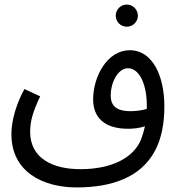

<svg xmlns="http://www.w3.org/2000/svg" viewBox="-20 -633 782 841"><path d="M536 -516C562 -516 584 -538 584 -564C584 -591 562 -613 536 -613C508 -613 487 -591 487 -564C487 -538 508 -516 536 -516ZM316 188C469 188 596 144 658 29C687 -24 700 -92 700 -167C700 -298 650 -413 548 -413C451 -413 388 -300 388 -197C388 -119 437 -69 541 -69C565 -69 592 -72 615 -80C610 -58 604 -38 597 -20C564 58 470 108 332 108C213 108 112 62 112 -56C112 -103 125 -146 156 -211L87 -243C36 -150 30 -75 30 -45C30 120 168 188 316 188ZM465 -214C465 -276 499 -334 540 -334C594 -334 623 -257 623 -172C623 -167 623 -162 623 -156C601 -149 574 -146 550 -146C493 -146 465 -168 465 -214Z"/></svg>

Font: Noto Sans Arabic SemCond
Style: Regular
Weight: 400
Width: 4
Designer: Monotype Design Team, Nadine Chahine, Nizar Qandah and Khaled Hosny
Foundry: Monotype Imaging Inc.
Version: Version 2.012